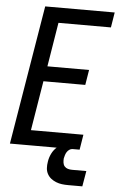

<svg xmlns="http://www.w3.org/2000/svg" viewBox="-61 -777 625 1010"><g transform="rotate(5 251.5 -272.0)"><path d="M14 0 136 -735H503L490 -655H213L175 -422H395L382 -342H161L118 -80H395L382 0ZM338 191Q321 191 305 189Q289 187 274 181Q259 175 247 165.5Q235 156 227.5 142Q220 128 219 111.5Q218 95 221 78Q224 56 234.5 34.5Q245 13 263.5 -2.5Q282 -18 305 -24.5Q328 -31 350 -31L345 0Q336 0 328 5.5Q320 11 315 19Q310 27 307.5 35.5Q305 44 303 53Q302 64 303.5 75.5Q305 87 312 95Q319 103 329.5 106Q340 109 352 109H427L413 191Z"/></g></svg>

Font: Iosevka Curly Medium Oblique
Style: Regular
Weight: 500
Italic angle: -9°
Monospace: yes
Designer: Belleve Invis
Foundry: Belleve Invis
Version: Version 11.1.0; ttfautohint (v1.8.3)